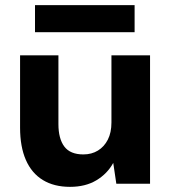

<svg xmlns="http://www.w3.org/2000/svg" viewBox="-20 -714 667 746"><path d="M252 12Q190 12 146.5 -14.5Q103 -41 80.5 -92.5Q58 -144 58 -218V-499H207V-232Q207 -175 230 -144.5Q253 -114 304 -114Q336 -114 360.5 -129Q385 -144 399 -171.5Q413 -199 413 -238V-499H563V0H432L420 -81Q397 -39 354.5 -13.5Q312 12 252 12ZM116 -589V-694H503V-589Z"/></svg>

Font: DM Sans 20pt Black
Style: Regular
Weight: 900
Version: Version 4.004;gftools[0.9.30]